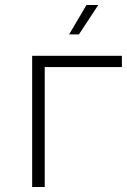

<svg xmlns="http://www.w3.org/2000/svg" viewBox="-20 -744 505 764"><path d="M108 0H158V-477H465V-522H108ZM255 -607H294L371 -724H324Z"/></svg>

Font: Chess Sans Light
Style: Regular
Weight: 300
Designer: Wolf Bōese
Foundry: Wolf Bōese
Version: Version 7.223;Glyphs 3.3 (3306)